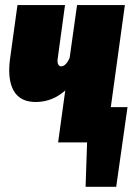

<svg xmlns="http://www.w3.org/2000/svg" viewBox="-20 -554 537 747"><path d="M411.1 -137.2H476.1L432.1 172.9H313L318.8 0H206.1L233.9 -202.1Q185.1 -158.7 123 -157.2Q59.6 -155.8 33.9 -200Q8.3 -244.1 19 -324.2L47.9 -534.2H232.9L204.1 -323.2Q202.6 -312 206.3 -304Q210 -295.9 217.8 -295.9Q236.3 -295.9 251 -329.1L279.8 -534.2H465.8Z"/></svg>

Font: Fira Sans Compressed Heavy
Style: Italic
Weight: 900
Width: 3
Italic angle: -8°
Designer: Carrois Corporate & Edenspiekermann AG
Foundry: Carrois Corporate GbR & Edenspiekermann AG
Version: Version 4.203;PS 004.203;hotconv 1.0.88;makeotf.lib2.5.64775